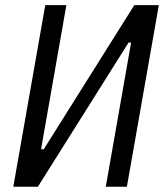

<svg xmlns="http://www.w3.org/2000/svg" viewBox="-20 -713 626 733"><path d="M30.8 0H124.5L470.7 -550.3H480.5L383.8 0H464.4L586.4 -693.4H492.7L147 -143.1H136.7L233.4 -693.4H152.8Z"/></svg>

Font: Cascadia Mono SemiLight
Style: Italic
Weight: 350
Italic angle: -10°
Monospace: yes
Designer: Aaron Bell
Foundry: Saja Typeworks
Version: Version 2404.023